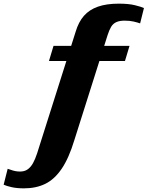

<svg xmlns="http://www.w3.org/2000/svg" viewBox="-164 -788 808 1051"><path d="M129 -537H545L520 -454H104ZM243 -21Q213 78 173.5 136Q134 194 83.5 218.5Q33 243 -33 243Q-72 243 -100.5 236.5Q-129 230 -144 223L-122 136Q-114 138 -103.5 142Q-93 146 -80.5 148.5Q-68 151 -55 151Q-36 151 -22 144.5Q-8 138 4.5 123Q17 108 28 81.5Q39 55 51 14L250 -614Q266 -668 295.5 -701.5Q325 -735 372 -751.5Q419 -768 486 -768Q540 -768 574.5 -759.5Q609 -751 624 -744L603 -660Q589 -665 567.5 -670Q546 -675 518 -675Q491 -675 473 -667Q455 -659 444.5 -641.5Q434 -624 425 -596Z"/></svg>

Font: Roboto Serif ExtraBold
Style: Italic
Weight: 800
Italic angle: -10°
Version: Version 1.007